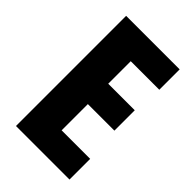

<svg xmlns="http://www.w3.org/2000/svg" viewBox="-215 -797 880 880"><g transform="rotate(45 225.5 -357.0)"><path d="M410 0H63V-714H410V-582H225V-436H397V-304H225V-134H410Z"/></g></svg>

Font: Noto Sans Display Condensed ExtraBold
Style: Regular
Weight: 800
Width: 3
Designer: Monotype Design Team
Foundry: Monotype Imaging Inc.
Version: Version 2.003